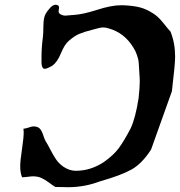

<svg xmlns="http://www.w3.org/2000/svg" viewBox="-20 -779 760 811"><path d="M168.9 -488.3Q166 -488.3 163.6 -489.7Q161.1 -491.2 159.7 -494.1Q158.2 -497.1 157.2 -500Q156.2 -502.9 155.8 -507.8Q155.3 -512.7 155.3 -516.1Q155.3 -519.5 155.3 -525.4Q155.3 -527.3 155.3 -531.2Q155.3 -535.2 155.3 -537.1Q155.3 -578.1 161.1 -622.1Q163.1 -635.7 163.1 -662.1Q163.1 -688.5 167 -705.1Q170.9 -721.7 184.6 -737.3Q200.2 -758.8 214.8 -758.8Q229.5 -758.8 229.5 -747.1Q229.5 -745.1 228.5 -739.3Q227.5 -733.4 227.5 -731.4Q227.5 -722.7 236.8 -717.8Q246.1 -712.9 255.9 -712.9Q260.7 -712.9 272.5 -714.4Q284.2 -715.8 290 -715.8Q329.1 -717.8 389.6 -737.3Q450.2 -756.8 490.2 -756.8H501Q543 -754.9 570.3 -748Q597.7 -741.2 627.9 -721.7Q648.4 -709 670.4 -681.2Q692.4 -653.3 700.2 -645.5Q719.7 -597.7 719.7 -539.1Q719.7 -506.8 706.1 -393.6L618.2 -147.5Q580.1 -87.9 535.6 -63Q491.2 -38.1 401.4 -12.7Q336.9 11.7 268.6 11.7Q261.7 11.7 243.7 11.2Q225.6 10.7 213.9 10.7Q205.1 5.9 187.5 -7.3Q169.9 -20.5 154.8 -27.3Q139.6 -34.2 119.1 -34.2Q112.3 -34.2 97.7 -32.2Q83 -30.3 73.2 -30.3Q65.4 -48.8 65.4 -77.1Q65.4 -99.6 72.8 -148.4Q80.1 -197.3 80.1 -219.7Q80.1 -221.7 79.6 -227.5Q79.1 -233.4 79.1 -235.4Q86.9 -235.4 100.6 -240.2Q114.3 -245.1 121.1 -245.1Q138.7 -245.1 147.5 -236.3Q156.2 -227.5 162.6 -208Q168.9 -188.5 172.9 -182.6Q181.6 -168.9 193.8 -145Q206.1 -121.1 217.3 -105Q228.5 -88.9 247.1 -75.2Q273.4 -57.6 299.8 -57.6Q363.3 -57.6 418.9 -94.7Q459 -123 481 -152.3Q502.9 -181.6 532.2 -237.3Q552.7 -282.2 565.4 -364.3Q570.3 -410.2 570.3 -432.6Q570.3 -450.2 569.3 -460Q568.4 -466.8 567.4 -490.7Q566.4 -514.6 564.9 -522.9Q563.5 -531.2 558.1 -547.4Q552.7 -563.5 543.9 -577.1Q505.9 -640.6 438.5 -659.2Q426.8 -663.1 415 -663.1Q403.3 -663.1 370.1 -653.3Q335 -644.5 314.5 -635.7Q293.9 -627 270.5 -606.4Q252.9 -591.8 237.3 -553.7Q221.7 -515.6 200.2 -501Q177.7 -488.3 168.9 -488.3Z"/></svg>

Font: Essays1743
Style: Italic
Weight: 500
Italic angle: -10°
Designer: Based on the typeface in a 1743 English translation of the essays of Montaigne.  PostScript/TrueType font designed by Jo
Version: Version 002.100